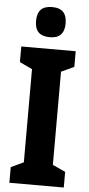

<svg xmlns="http://www.w3.org/2000/svg" viewBox="-62 -968 462 1002"><g transform="rotate(5 169.5 -466.5)"><path d="M170 -933C116 -933 92 -906 92 -853C92 -801 118 -775 170 -775C221 -775 247 -801 247 -853C247 -905 224 -933 170 -933ZM312 0V-82L245 -113V-601L312 -632V-714H27V-632L93 -601V-113L27 -82V0Z"/></g></svg>

Font: Noto Sans Devanagari ExtraCondensed ExtraBold
Style: Regular
Weight: 800
Width: 2
Designer: Jelle Bosma - Monotype Design Team
Foundry: Monotype Imaging Inc.
Version: Version 2.004